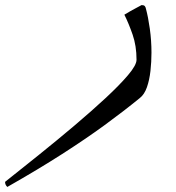

<svg xmlns="http://www.w3.org/2000/svg" viewBox="-340 -305 693 758"><path d="M212 82Q147 135 73 189Q-1 243 -94.5 303Q-188 363 -311 433Q-320 425 -320 413Q-257 363 -186 306Q-115 249 -47 191.5Q21 134 76.5 82.5Q132 31 165.5 -8.5Q199 -48 199 -69Q199 -124 183.5 -168.5Q168 -213 151 -247Q174 -261 193 -271Q212 -281 219 -285Q228 -285 231.5 -281Q235 -277 236 -271Q245 -238 251.5 -191.5Q258 -145 258 -97Q258 -61 254 -25Q250 11 240 39.5Q230 68 212 82Z"/></svg>

Font: Ruwudu
Style: Regular
Weight: 400
Designer: Becca Hirsbrunner Spalinger
Foundry: SIL International
Version: Version 3.000